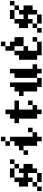

<svg xmlns="http://www.w3.org/2000/svg" viewBox="1630 -2470 940 4240"><g transform="rotate(-90 2100.0 -350.0)"><path d="M500 -100V0H400V-200H300V-100H200V-200H100V-400H200V-500H300V-300H400V-400H500V-300H600V-100ZM0 100V0H100V100ZM100 0V-100H200V0ZM200 100V0H400V100ZM300 -500V-600H500V-500ZM500 -400V-500H600V-400ZM600 -500V-600H700V-500Z M1200 0V100H1100V0H1000V-300H900V-400H1000V-500H1100V-600H1200V-100H1300V0ZM800 -200V-300H900V-200ZM1000 -600V-700H1100V-600ZM1100 -700V-800H1200V-700ZM1300 -100V-200H1400V-100Z M1800 0V100H1700V0H1600V-400H1500V-500H1600V-600H1700V-700H1800V-500H2000V-400H1800V-100H1900V0ZM1900 -100V-200H2000V-100Z M2100 -300V-400H2200V-500H2300V-600H2400V0H2500V100H2300V0H2200V-300ZM2500 0V-500H2600V-600H2700V-100H2800V0H2700V100H2600V0Z M3200 -700V-800H3300V-700ZM2900 0V-400H3000V-500H3100V-300H3200V-200H3100V0H3300V100H3000V0ZM3100 -500V-700H3200V-600H3300V-500H3400V-300H3200V-500ZM3300 0V-100H3400V0Z M4000 -100V0H3900V-200H3800V-100H3700V-200H3600V-400H3700V-500H3800V-300H3900V-400H4000V-300H4100V-100ZM3500 100V0H3600V100ZM3600 0V-100H3700V0ZM3700 100V0H3900V100ZM3800 -500V-600H4000V-500ZM4000 -400V-500H4100V-400ZM4100 -500V-600H4200V-500Z"/></g></svg>

Font: FT88 Gothique
Style: Regular
Weight: 400
Designer: Ange Degheest & Oriane Charvieux
Foundry: Velvetyne Type Foundry
Version: Version 1.000;FEAKit 1.0